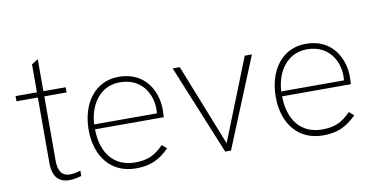

<svg xmlns="http://www.w3.org/2000/svg" viewBox="-67 -852 2030 1040"><g transform="rotate(-10 947.5 -331.5)"><path d="M241 6C260.5 6 283.5 2 307 -5V-34.5C284.5 -27 264 -24 248.5 -24C203.5 -24 184.5 -55 184.5 -109.5V-464.5H307V-493H184.5V-669L149 -646.5V-493H31.5V-464.5H149V-102C149 -31 180.5 6 241 6Z M606.5 6C684 6 734 -15.5 791 -72L765 -94.5C716.5 -44.5 675 -26.5 607 -26.5C496 -26.5 425.5 -105 424 -241H802C803 -251 804 -271.5 804 -282.5C804 -379 748.5 -499 598.5 -499C469 -499 389.5 -389.5 389.5 -243C389.5 -97.5 470 6 606.5 6ZM424 -268C430.5 -384 497.5 -468.5 599 -468.5C725 -468.5 770.5 -369.5 770.5 -292.5C770.5 -285 770 -276.5 769.5 -268Z M1097.5 0H1129.5L1331.5 -493H1292L1113 -43L934.5 -493H895.5Z M1635.5 6C1713 6 1763 -15.5 1820 -72L1794 -94.5C1745.5 -44.5 1704 -26.5 1636 -26.5C1525 -26.5 1454.5 -105 1453 -241H1831C1832 -251 1833 -271.5 1833 -282.5C1833 -379 1777.5 -499 1627.5 -499C1498 -499 1418.5 -389.5 1418.5 -243C1418.5 -97.5 1499 6 1635.5 6ZM1453 -268C1459.5 -384 1526.5 -468.5 1628 -468.5C1754 -468.5 1799.5 -369.5 1799.5 -292.5C1799.5 -285 1799 -276.5 1798.5 -268Z"/></g></svg>

Font: HK Grotesk ExtraLight
Style: Regular
Weight: 200
Designer: Alfredo Marco Pradil
Foundry: Hanken Design Co.
Version: Version 3.001;FEAKit 1.0